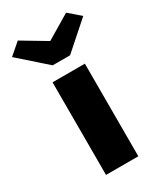

<svg xmlns="http://www.w3.org/2000/svg" viewBox="-199 -879 818 957"><g transform="rotate(-30 210.0 -400.0)"><path d="M117 0V-533H303V0ZM160 -606 5 -743 71 -800 225 -708H195L349 -800L415 -743L260 -606Z"/></g></svg>

Font: Lexend Exa ExtraBold
Style: Regular
Weight: 800
Designer: Bonnie Shaver-Troup, Thomas Jockin
Foundry: Lexend
Version: Version 1.007